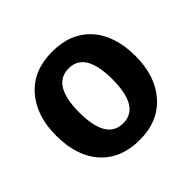

<svg xmlns="http://www.w3.org/2000/svg" viewBox="-141 -698 867 867"><g transform="rotate(-45 292.0 -265.0)"><path d="M546 -265Q546 -138 478 -61Q410 16 292 16Q173 16 105.5 -58.5Q38 -133 38 -265Q38 -393 106 -469.5Q174 -546 293 -546Q412 -546 479 -471.5Q546 -397 546 -265ZM293 -440Q186 -440 186 -265Q186 -90 292 -90Q398 -90 398 -265Q398 -440 293 -440Z"/></g></svg>

Font: Fira Sans SemiBold
Style: Regular
Weight: 600
Designer: bBox Type GmbH & Carrois Corporate GbR & Edenspiekermann AG
Foundry: bBox Type GmbH & Carrois Corporate GbR & Edenspiekermann AG
Version: Version 4.301;PS 004.301;hotconv 1.0.88;makeotf.lib2.5.64775